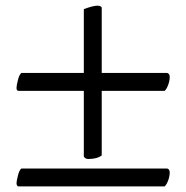

<svg xmlns="http://www.w3.org/2000/svg" viewBox="-20 -668 661 681"><path d="M38.6 -18.1Q38.6 -25.4 43.5 -44.9Q48.3 -64.5 55.7 -70.3H572.3Q575.7 -70.3 578.9 -66.7Q582 -63 582 -56.6Q582 -43.5 576.7 -28.6Q571.3 -13.7 564 -6.8H45.4Q44.4 -6.8 43.5 -7.1Q42.5 -7.3 40.5 -10.3Q38.6 -13.2 38.6 -18.1ZM38.6 -356.9Q38.6 -364.3 43.5 -383.8Q48.3 -403.3 55.7 -409.2H277.3V-635.7Q310.5 -647.9 326.2 -647.9Q329.6 -647.9 332.3 -647.2Q335 -646.5 336.4 -645.5Q337.9 -644.5 339.1 -643.6Q340.3 -642.6 340.3 -642.1L340.8 -641.1V-409.2H572.3Q575.7 -409.2 578.9 -405.5Q582 -401.9 582 -395.5Q582 -382.3 576.7 -367.4Q571.3 -352.5 564 -345.7H340.8V-116.7Q324.2 -104 292.5 -104Q286.6 -104 282 -107.4Q277.3 -110.8 277.3 -114.3V-345.7H45.4Q45.4 -345.7 45.2 -345.7Q44.9 -345.7 44.2 -345.9Q43.5 -346.2 42.7 -346.4Q42 -346.7 41.3 -347.7Q40.5 -348.6 39.8 -349.6Q39.1 -350.6 38.8 -352.5Q38.6 -354.5 38.6 -356.9Z"/></svg>

Font: Crimson
Style: Regular
Weight: 400
Version: Version 0.8